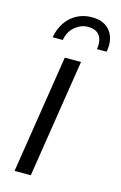

<svg xmlns="http://www.w3.org/2000/svg" viewBox="-111 -751 503 800"><g transform="rotate(15 141.0 -351.0)"><path d="M37 0 117 -510H187L107 0ZM46 -579Q53 -617 72 -644.5Q91 -672 119.5 -687Q148 -702 183 -702Q238 -702 263.5 -667.5Q289 -633 279 -579H237Q241 -599 237 -617.5Q233 -636 219 -647.5Q205 -659 177 -659Q148 -659 122 -637.5Q96 -616 90 -579Z"/></g></svg>

Font: MuseoModerno Thin Light
Style: Italic
Weight: 300
Italic angle: -9°
Version: Version 1.003